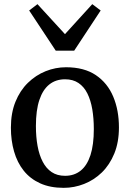

<svg xmlns="http://www.w3.org/2000/svg" viewBox="-20 -894 625 925"><path d="M32.5 -279Q32.5 -349.5 54.5 -403.8Q76.5 -458 114.5 -495Q152.5 -532 200 -551Q247.5 -570 298 -570Q385.5 -570 441.8 -532Q498 -494 525.5 -428.5Q553 -363 553 -280Q553 -209 530.8 -154.5Q508.5 -100 470.8 -63.2Q433 -26.5 385.2 -7.8Q337.5 11 287 11Q221.5 11 173.5 -10.8Q125.5 -32.5 94.2 -71.8Q63 -111 47.8 -164Q32.5 -217 32.5 -279ZM293.5 -47Q337.5 -47 368.5 -71.8Q399.5 -96.5 415.8 -146.5Q432 -196.5 432 -272Q432 -324 424.5 -367.8Q417 -411.5 400.8 -444Q384.5 -476.5 358 -494.2Q331.5 -512 293.5 -512Q249 -512 217.8 -487.2Q186.5 -462.5 169.8 -412.8Q153 -363 153 -287Q153 -234.5 161 -190.8Q169 -147 185.8 -114.8Q202.5 -82.5 229 -64.8Q255.5 -47 293.5 -47ZM248.5 -650 120.5 -843.5 160.5 -874 293 -729.5 424.5 -874 465 -843.5 337.5 -650Z"/></svg>

Font: Merriweather Medium
Style: Regular
Weight: 500
Version: Version 2.100